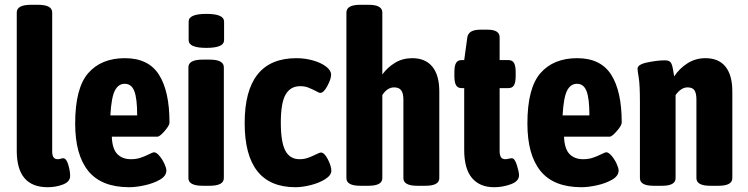

<svg xmlns="http://www.w3.org/2000/svg" viewBox="-20 -774 3125 802"><path d="M50 -144V-722Q50 -754 110 -754H138Q198 -754 198 -722V-142Q198 -125 203.5 -117Q209 -109 222 -109Q226 -109 233 -111Q240 -113 244 -113Q257 -113 265 -86.5Q273 -60 273 -39Q273 -15 243.5 -3.5Q214 8 179 8Q50 8 50 -144Z M294 -258Q294 -406 348.5 -468.5Q403 -531 502 -531Q600 -531 644 -462Q688 -393 688 -262Q688 -250 667.5 -226.5Q647 -203 637 -203H447Q449 -152 470 -130.5Q491 -109 527 -109Q549 -109 567 -115Q585 -121 602 -129.5Q619 -138 623 -138Q633 -138 645.5 -123.5Q658 -109 666.5 -90.5Q675 -72 675 -62Q675 -39 648 -23.5Q621 -8 584.5 0Q548 8 520 8Q404 8 349 -59.5Q294 -127 294 -258ZM553 -292Q553 -363 541 -393.5Q529 -424 501 -424Q474 -424 459.5 -395Q445 -366 441 -292Z M767 -30V-493Q767 -525 827 -525H855Q915 -525 915 -493V-30Q915 2 855 2H827Q767 2 767 -30ZM768 -606V-684Q768 -716 842 -716Q916 -716 916 -684V-606Q916 -574 842 -574Q768 -574 768 -606Z M1002 -260Q1002 -531 1218 -531Q1254 -531 1287.5 -521.5Q1321 -512 1342 -496Q1363 -480 1363 -462Q1363 -444 1347.5 -415Q1332 -386 1318 -386Q1312 -386 1299 -394Q1281 -403 1267 -408.5Q1253 -414 1234 -414Q1193 -414 1173 -379Q1153 -344 1153 -262Q1153 -180 1172 -144.5Q1191 -109 1231 -109Q1249 -109 1264 -114Q1279 -119 1289 -124Q1299 -129 1302 -130Q1316 -137 1320 -137Q1335 -137 1349.5 -108.5Q1364 -80 1364 -61Q1364 -42 1339 -26Q1314 -10 1278.5 -1Q1243 8 1214 8Q1002 8 1002 -260Z M1427 -30V-722Q1427 -754 1485 -754H1519Q1577 -754 1577 -722V-463Q1599 -493 1630.5 -512Q1662 -531 1702 -531Q1757 -531 1786 -495.5Q1815 -460 1815 -392V-30Q1815 2 1757 2H1723Q1665 2 1665 -30V-358Q1665 -384 1656 -396.5Q1647 -409 1626 -409Q1598 -409 1577 -377V-30Q1577 2 1519 2H1485Q1427 2 1427 -30Z M1919 -148V-406H1908Q1892 -406 1885 -418Q1878 -430 1878 -456V-473Q1878 -499 1885 -511Q1892 -523 1908 -523H1919L1932 -618Q1937 -650 1986 -650H2017Q2067 -650 2067 -618V-523H2104Q2120 -523 2127 -511Q2134 -499 2134 -473V-456Q2134 -430 2127 -418Q2120 -406 2104 -406H2067V-144Q2067 -126 2072.5 -117.5Q2078 -109 2091 -109Q2096 -109 2104.5 -111Q2113 -113 2118 -113Q2130 -113 2139 -84.5Q2148 -56 2148 -42Q2148 -17 2114 -4.5Q2080 8 2044 8Q1984 8 1951.5 -30.5Q1919 -69 1919 -148Z M2183 -258Q2183 -406 2237.5 -468.5Q2292 -531 2391 -531Q2489 -531 2533 -462Q2577 -393 2577 -262Q2577 -250 2556.5 -226.5Q2536 -203 2526 -203H2336Q2338 -152 2359 -130.5Q2380 -109 2416 -109Q2438 -109 2456 -115Q2474 -121 2491 -129.5Q2508 -138 2512 -138Q2522 -138 2534.5 -123.5Q2547 -109 2555.5 -90.5Q2564 -72 2564 -62Q2564 -39 2537 -23.5Q2510 -8 2473.5 0Q2437 8 2409 8Q2293 8 2238 -59.5Q2183 -127 2183 -258ZM2442 -292Q2442 -363 2430 -393.5Q2418 -424 2390 -424Q2363 -424 2348.5 -395Q2334 -366 2330 -292Z M2653 -30V-349Q2653 -420 2648 -450Q2643 -480 2643 -487Q2643 -505 2685 -513.5Q2727 -522 2758 -522Q2777 -522 2783 -511Q2789 -500 2791.5 -482.5Q2794 -465 2796 -455Q2818 -488 2851.5 -509.5Q2885 -531 2927 -531Q2982 -531 3010.5 -495.5Q3039 -460 3039 -392V-30Q3039 2 2981 2H2947Q2889 2 2889 -30V-358Q2889 -384 2881 -396.5Q2873 -409 2852 -409Q2825 -409 2802 -377V-30Q2802 -14 2788 -6Q2774 2 2745 2H2710Q2653 2 2653 -30Z"/></svg>

Font: Asap Condensed
Style: Bold
Weight: 700
Designer: Pablo Cosgaya
Foundry: Omnibus-Type
Version: Version 1.010; ttfautohint (v1.8)